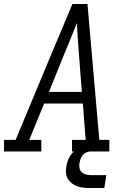

<svg xmlns="http://www.w3.org/2000/svg" viewBox="-33 -755 653 957"><path d="M-13 0V-58H45L225 -490L328 -735H403L462 -58H512V0H326V-58H394L380 -239H187L113 -58H173V0ZM375 -297 360 -490Q357 -528 354.5 -565.5Q352 -603 350 -640Q335 -602 320 -564.5Q305 -527 289 -490L211 -297ZM412 182Q395 182 379.5 180Q364 178 349.5 172.5Q335 167 323.5 157.5Q312 148 304.5 135Q297 122 296 106Q295 90 298 74Q301 52 311.5 31.5Q322 11 339.5 -4Q357 -19 379 -25.5Q401 -32 422 -32L417 0Q407 0 396.5 5Q386 10 379 18.5Q372 27 368.5 37Q365 47 363 57Q361 70 363.5 83Q366 96 375 104Q384 112 396.5 115Q409 118 422 118H497L487 182Z"/></svg>

Font: Iosevka Etoile Light Oblique
Style: Regular
Weight: 300
Italic angle: -9°
Designer: Belleve Invis
Foundry: Belleve Invis
Version: Version 15.5.2; ttfautohint (v1.8.4)